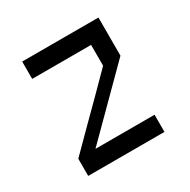

<svg xmlns="http://www.w3.org/2000/svg" viewBox="-120 -613 719 727"><g transform="rotate(-30 239.0 -250.0)"><path d="M399.2 0H65.8V-75Q165 -175 232.5 -241.7L323.3 -333.3V-424.2H65.8V-500H399.2V-333.3L140.8 -75H399.2Z"/></g></svg>

Font: 0xA000
Style: Regular
Weight: 400
Version: Version 0.1